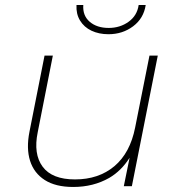

<svg xmlns="http://www.w3.org/2000/svg" viewBox="-20 -740 706 763"><path d="M271 3Q201 3 158 -24.5Q115 -52 99.5 -101Q84 -150 97 -216L157 -519H190L130 -215Q112 -128 149.5 -77.5Q187 -27 278 -27Q372 -27 434.5 -79.5Q497 -132 517 -233L574 -519H607L504 0H472L495 -113Q462 -61 414 -33Q351 3 271 3ZM411 -604Q373 -604 343.5 -618Q314 -632 298 -658.5Q282 -685 284 -720H311Q308 -678 336.5 -653.5Q365 -629 412 -629Q457 -629 491 -653.5Q525 -678 531 -720H559Q551 -667 509 -635.5Q467 -604 411 -604Z"/></svg>

Font: Montserrat Thin ExtraLight
Style: Italic
Weight: 250
Italic angle: -11.3°
Version: Version 9.000